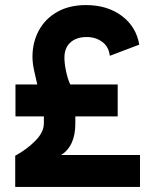

<svg xmlns="http://www.w3.org/2000/svg" viewBox="-20 -737 600 757"><path d="M153 -251V-278H41V-404H127Q121 -428 114.5 -458.5Q108 -489 108 -513Q108 -570 133 -616.5Q158 -663 205.5 -690Q253 -717 319 -717Q403 -717 460 -674.5Q517 -632 529 -561L413 -517Q409 -553 383 -572Q357 -591 322 -591Q281 -591 257.5 -569.5Q234 -548 234 -510Q234 -485 241 -453.5Q248 -422 257 -404H444V-278H277V-250Q277 -161 221 -126H532V0H40V-123Q86 -148 119.5 -182Q153 -216 153 -251Z"/></svg>

Font: Hanken Grotesk Black
Style: Regular
Weight: 900
Designer: Alfredo Marco Pradil
Foundry: Hanken Design Co.
Version: Version 3.014